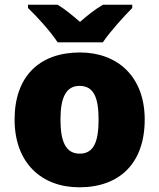

<svg xmlns="http://www.w3.org/2000/svg" viewBox="-20 -786 677 816"><path d="M542 -766H418C383 -746 355 -723 320 -693C285 -723 260 -744 225 -766H99V-752C137 -716 195 -652 225 -606H417C448 -652 508 -718 542 -752ZM595 -278C595 -461 479 -563 320 -563C147 -563 42 -461 42 -278C42 -93 157 10 317 10C489 10 595 -93 595 -278ZM237 -278C237 -372 261 -421 318 -421C378 -421 399 -372 399 -278C399 -183 378 -133 319 -133C260 -133 237 -183 237 -278Z"/></svg>

Font: Noto Sans UI Black
Style: Regular
Weight: 900
Designer: Monotype Design Team
Foundry: Monotype Imaging Inc.
Version: Version 1.901